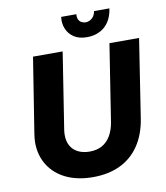

<svg xmlns="http://www.w3.org/2000/svg" viewBox="-96 -968 914 1059"><g transform="rotate(-10 361.0 -438.5)"><path d="M340 12Q254 12 190.5 -18Q127 -48 92 -103.5Q57 -159 57 -232Q57 -244 58.5 -256.5Q60 -269 62 -283L128 -700H294L227 -271Q226 -264 225.5 -257Q225 -250 225 -243Q225 -208 239.5 -182.5Q254 -157 281.5 -143.5Q309 -130 345 -130Q386 -130 415.5 -146.5Q445 -163 463.5 -195Q482 -227 489 -271L556 -700H722L654 -260Q640 -172 598.5 -111Q557 -50 491.5 -19Q426 12 340 12ZM440 -754Q397 -754 368.5 -772.5Q340 -791 327 -822Q314 -853 319 -889H404Q402 -872 407.5 -860Q413 -848 424 -842Q435 -836 447 -836Q467 -836 483 -850Q499 -864 503 -889H589Q580 -824 540.5 -789Q501 -754 440 -754Z"/></g></svg>

Font: MuseoModerno
Style: Bold Italic
Weight: 700
Italic angle: -9°
Designer: Pablo Cosgaya, Héctor Gatti, Marcela Romero, and the Authors of The MuseoModerno Project.
Foundry: Omnibus-Type Team
Version: Version 1.003